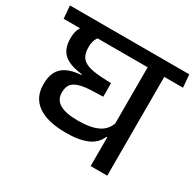

<svg xmlns="http://www.w3.org/2000/svg" viewBox="-161 -790 965 946"><g transform="rotate(30 321.5 -317.0)"><path d="M557.5 -587.5H463V0H557.5ZM416.5 -562H664L658 -634.5H410.5ZM-15 -562H613.5L607.5 -634.5H-21ZM199 -370V-366Q148.5 -362.5 118 -346.5Q87.5 -330.5 73.8 -303Q60 -275.5 60 -237V-232Q60 -158 115 -119.5Q170 -81 274 -81Q328.5 -81 365.5 -90.8Q402.5 -100.5 425 -118.8Q447.5 -137 458 -163.5H467L465 -248.5Q451.5 -203.5 410.2 -183Q369 -162.5 296 -162.5Q227 -162.5 193 -182.2Q159 -202 159 -241.5V-246Q159 -272.5 171 -289.5Q183 -306.5 213 -315.5Q243 -324.5 296.5 -325.5L346 -327V-404L298 -406Q243.5 -408.5 213.8 -419.2Q184 -430 172.5 -450Q161 -470 161 -500V-504.5Q161 -528.5 169.2 -547.5Q177.5 -566.5 197 -578.5H94Q77 -565 69.5 -544.2Q62 -523.5 62 -499V-494.5Q62 -457.5 75.2 -432Q88.5 -406.5 118.5 -391.2Q148.5 -376 199 -370Z"/></g></svg>

Font: Anek Devanagari Medium Medium
Style: Regular
Weight: 500
Version: Version 1.003